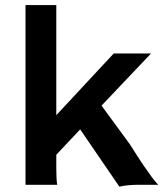

<svg xmlns="http://www.w3.org/2000/svg" viewBox="-20 -718 635 746"><path d="M198.7 -64.5Q198.7 -22.5 202.1 0H79.1V-698.2H198.7V-270.5L421.9 -510.3H566.9L374.5 -307.6L484.4 -157.7Q520 -101.1 538.1 -74.7L570.3 -29.3Q585 -10.3 594.7 0H517.6Q474.6 0 443.8 7.3L291.5 -215.3L198.7 -116.7Z"/></svg>

Font: Hammersmith One
Style: Regular
Weight: 400
Designer: Nicole Fally
Foundry: Nicole Fally
Version: Version 1.003